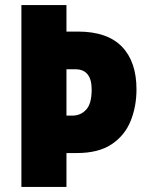

<svg xmlns="http://www.w3.org/2000/svg" viewBox="-20 -734 578 754"><path d="M516 -383Q516 -316 493 -259Q470 -202 418.5 -167.5Q367 -133 282 -133H241V0H64V-714H241V-610H286Q401 -610 458.5 -551Q516 -492 516 -383ZM264 -280Q297 -280 318.5 -303.5Q340 -327 340 -382Q340 -462 276 -462H241V-280Z"/></svg>

Font: Noto Sans Lao Condensed Black
Style: Regular
Weight: 900
Width: 3
Designer: Monotype Design Team
Foundry: Monotype Imaging Inc.
Version: Version 2.003; ttfautohint (v1.8.4.7-5d5b)